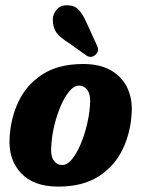

<svg xmlns="http://www.w3.org/2000/svg" viewBox="-20 -699 536 729"><path d="M296 -456Q359 -456 401 -432Q443 -408 463 -366.2Q483 -324.5 480 -272Q476.5 -196 445.5 -131.8Q414.5 -67.5 354 -29Q293.5 9.5 201.5 9.5Q107.5 9.5 59.5 -42Q11.5 -93.5 16.5 -175Q20 -249.5 50.5 -313.8Q81 -378 141.8 -417Q202.5 -456 296 -456ZM215.5 -72.5Q235.5 -72.5 253.2 -94.2Q271 -116 285.5 -150Q300 -184 309.2 -221.8Q318.5 -259.5 321 -291.5Q326 -336.5 313 -355.2Q300 -374 280.5 -374Q261 -374 243 -352.2Q225 -330.5 210.5 -296.5Q196 -262.5 186.8 -224.8Q177.5 -187 175.5 -155Q170.5 -110 183 -91.2Q195.5 -72.5 215.5 -72.5ZM306.5 -617.5 349 -524.5Q358.5 -504.5 342 -490.5Q326 -477 308.5 -488L244 -534Q207 -557 193.8 -575.8Q180.5 -594.5 180.5 -625Q180.5 -645 194.8 -662Q209 -679 232.5 -679Q261 -679.5 277 -663.5Q293 -647.5 306.5 -617.5Z"/></svg>

Font: Fraunces 144pt SuperSoft
Style: Bold Italic
Weight: 700
Italic angle: -16°
Version: Version 1.000;[0bf87f6ff]